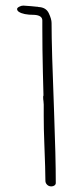

<svg xmlns="http://www.w3.org/2000/svg" viewBox="-20 -673 284 685"><path d="M179 -20Q179 -15 174.5 -11.5Q170 -8 163 -8Q154 -8 148 -14Q142 -20 142 -28Q142 -63 138 -165Q136 -213 136 -259V-300L135 -313Q134 -318 134 -325V-329L135 -332V-337Q135 -358 133 -416Q131 -498 131 -574V-600Q131 -618 103 -620H102Q63 -620 47 -631Q41 -635 41 -641Q41 -645 48.5 -649Q56 -653 63 -653Q65 -653 91 -651L111 -649Q117 -649 117 -648Q144 -647 154 -626Q164 -605 164 -591Q164 -502 173 -272Q179 -112 179 -20Z"/></svg>

Font: Amatic SC
Style: Regular
Weight: 400
Designer: Multiple Designers
Foundry: Vernon Adams
Version: Version 2.505